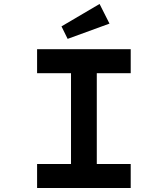

<svg xmlns="http://www.w3.org/2000/svg" viewBox="-20 -948 846 968"><path d="M167 0V-121H338V-579H167V-700H639V-579H468V-121H639V0ZM321 -752 290 -815 482 -928 532 -829Z"/></svg>

Font: Lexend Tera Medium
Style: Regular
Weight: 500
Designer: Bonnie Shaver-Troup, Thomas Jockin
Foundry: Lexend
Version: Version 1.007